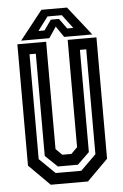

<svg xmlns="http://www.w3.org/2000/svg" viewBox="-58 -899 605 941"><g transform="rotate(-5 244.5 -429.0)"><path d="M153 0 50 -103V-700H191.5V-172L222 -141.5H267L297.5 -172V-700H439V-103L336 0ZM182 -55H308L384 -130V-646H353V-143L294 -86H195.5L136 -143V-646H105V-130ZM182 -858H308L420 -716H281.5L245 -770L208.5 -716H70ZM209 -823 158.5 -756H188.5L224 -806H264L300 -756H330L279.5 -823Z"/></g></svg>

Font: Tourney Condensed SemiBold
Style: Regular
Weight: 600
Width: 3
Designer: Tyler Finck
Foundry: Etcetera Type Co
Version: Version 1.010; ttfautohint (v1.8.3)